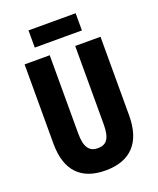

<svg xmlns="http://www.w3.org/2000/svg" viewBox="-162 -985 898 1091"><g transform="rotate(-20 287.0 -439.0)"><path d="M430 -888H145V-784H430ZM517 -238V-714H364V-242C364 -155 340 -124 287 -124C237 -124 210 -156 210 -241V-714H58V-235C58 -70 139 10 286 10C436 10 517 -74 517 -238Z"/></g></svg>

Font: Noto Sans Khmer UI ExtraCondensed ExtraBold
Style: Regular
Weight: 800
Width: 2
Designer: Danh Hong and the Monotype Design Team
Foundry: Monotype Imaging Inc.
Version: Version 2.002